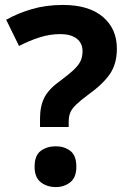

<svg xmlns="http://www.w3.org/2000/svg" viewBox="-20 -744 514 777"><path d="M142 -265Q142 -315 160 -350Q178 -385 229 -421Q264 -447 282.5 -465.5Q301 -484 307.5 -500.5Q314 -517 314 -537Q314 -570 290 -588Q266 -606 224 -606Q182 -606 141 -593Q100 -580 57 -558L5 -664Q53 -691 110 -707.5Q167 -724 235 -724Q339 -724 396 -676Q453 -628 453 -547Q453 -485 424 -443.5Q395 -402 336 -360Q305 -337 288 -320.5Q271 -304 264.5 -288.5Q258 -273 258 -251V-230H142ZM120 -69Q120 -115 145 -133.5Q170 -152 206 -152Q240 -152 264.5 -133.5Q289 -115 289 -69Q289 -26 264.5 -6.5Q240 13 206 13Q170 13 145 -6.5Q120 -26 120 -69Z"/></svg>

Font: Noto Sans Syriac
Style: Bold
Weight: 700
Designer: Patrick Giasson and the Monotype Design Team
Foundry: Monotype Imaging Inc.
Version: Version 3.000; ttfautohint (v1.8.4.7-5d5b)